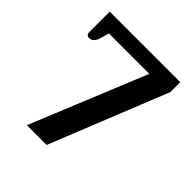

<svg xmlns="http://www.w3.org/2000/svg" viewBox="-186 -816 947 947"><g transform="rotate(45 287.0 -342.5)"><path d="M396 -606H114L102 -563Q90 -521 62 -521Q41 -521 41 -542V-685H533V-616L286 0H148Z"/></g></svg>

Font: MaitreeSemiBold
Style: Regular
Weight: 600
Designer: CadsonDemak Team
Foundry: CadsonDemak
Version: Version 1.000